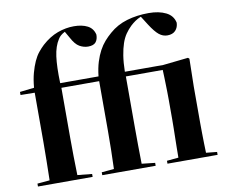

<svg xmlns="http://www.w3.org/2000/svg" viewBox="-86 -940 1240 1041"><g transform="rotate(-10 533.5 -419.0)"><path d="M967 -238Q967 -217 967 -191Q967 -165 967.5 -137.5Q968 -110 968.5 -82Q969 -54 970 -30L1030 -24V-8H754V-24L818 -30Q818 -55 818.5 -82.5Q819 -110 819.5 -137.5Q820 -165 820.5 -191Q821 -217 821 -238V-348Q821 -374 820.5 -395Q820 -416 819.5 -435Q819 -454 818.5 -472.5Q818 -491 817 -513H614V-238Q614 -188 614.5 -137.5Q615 -87 616 -32L689 -24V-8H395V-24L463 -30Q465 -86 466 -136.5Q467 -187 467 -238V-513H259V-238Q259 -141 262 -32L342 -24V-8H41V-24L109 -30Q110 -86 111 -136.5Q112 -187 112 -238V-512L34 -513V-530L113 -539Q117 -585 126.5 -619.5Q136 -654 148 -680.5Q160 -707 175 -725.5Q190 -744 206 -759Q248 -797 293 -813.5Q338 -830 383 -830Q428 -830 458 -814.5Q488 -799 496 -764Q496 -738 483.5 -723Q471 -708 441 -708Q417 -708 394 -721Q371 -734 350 -774L330 -809Q315 -801 306.5 -793.5Q298 -786 292 -776Q269 -741 261.5 -685.5Q254 -630 257 -539H468Q473 -584 483.5 -617.5Q494 -651 508 -677Q522 -703 539.5 -723Q557 -743 577 -760Q619 -797 674.5 -813.5Q730 -830 795 -830Q851 -830 889.5 -811Q928 -792 936 -752Q935 -726 919.5 -709.5Q904 -693 875 -693Q850 -693 829 -710Q808 -727 781 -769L750 -818Q731 -810 717.5 -800.5Q704 -791 692 -780Q674 -763 659.5 -742Q645 -721 635.5 -693Q626 -665 620 -627.5Q614 -590 613 -539H824L963 -554L970 -548L967 -394V-238Z"/></g></svg>

Font: XinYuGongZhangJiaSongA
Style: Regular
Weight: 900
Designer: XinYuGong
Foundry: Adobe Systems Incorporated
Version: Version 1.00